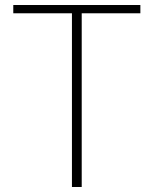

<svg xmlns="http://www.w3.org/2000/svg" viewBox="-20 -746 613 766"><path d="M267 0V-693H33V-726H540V-693H306V0Z"/></svg>

Font: Noto Sans Korean Thin
Style: Regular
Weight: 250
Designer: Ryoko NISHIZUKA  (kana & ideographs); Paul D. Hunt (Latin, Greek & Cyrillic); Wenlong ZHANG  (bopomofo); Sandoll Communi
Foundry: Adobe Systems Incorporated
Version: Version 1.0001;PS 1;hotconv 1.0.78;makeotf.lib2.5.61930